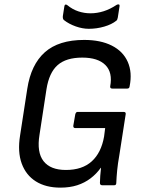

<svg xmlns="http://www.w3.org/2000/svg" viewBox="-20 -849 650 880"><path d="M257 11Q190 11 144.5 -17.5Q99 -46 79.5 -99.5Q60 -153 72 -228L105 -442Q122 -553 185.5 -609.5Q249 -666 366 -666Q441 -666 492.5 -640Q544 -614 565.5 -565.5Q587 -517 574 -453Q573 -443 563 -443H495Q484 -443 485 -453Q497 -517 463 -551Q429 -585 357 -585Q283 -585 244 -550.5Q205 -516 193 -440L161 -231Q148 -151 179.5 -110.5Q211 -70 282 -70Q357 -70 400.5 -109.5Q444 -149 457 -223L462 -262H325Q315 -262 316 -273L325 -325Q328 -336 335 -336H547Q558 -336 556 -325L527 -138Q520 -99 517 -68Q514 -37 513 -11Q513 0 504 0H448Q438 0 438 -11Q438 -24 439.5 -43Q441 -62 443 -80H442Q422 -52 395 -31.5Q368 -11 334 0Q300 11 257 11ZM387 -717Q358 -717 327 -728Q296 -739 273 -757Q267 -762 268 -775L275 -820Q276 -827 280 -828Q284 -829 289 -825Q312 -806 339 -797Q366 -788 395 -788Q425 -788 455 -797.5Q485 -807 515 -827Q521 -830 525 -828.5Q529 -827 528 -821L520 -769Q519 -764 517.5 -760Q516 -756 513 -754Q492 -737 457.5 -727Q423 -717 387 -717Z"/></svg>

Font: Sofia Sans Semi Condensed Medium
Style: Italic
Weight: 500
Italic angle: -9°
Version: Version 4.100